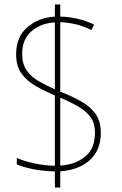

<svg xmlns="http://www.w3.org/2000/svg" viewBox="-20 -779 545 857"><path d="M225 -14Q171 -15 127.5 -24Q84 -33 55 -45V-74Q86 -60 132 -50Q178 -40 225 -39V-353Q176 -374 137 -396.5Q98 -419 75 -452Q52 -485 52 -537Q52 -614 101.5 -657Q151 -700 225 -705V-759H249V-705Q288 -704 325.5 -695.5Q363 -687 400 -669L388 -645Q352 -663 317 -671Q282 -679 249 -680V-370Q305 -348 345.5 -324.5Q386 -301 408 -268.5Q430 -236 430 -187Q430 -108 380.5 -64Q331 -20 249 -14V58H225ZM225 -679Q164 -676 121.5 -640.5Q79 -605 79 -538Q79 -494 98.5 -465.5Q118 -437 151.5 -417.5Q185 -398 225 -380ZM249 -40Q316 -44 360 -80Q404 -116 404 -187Q404 -227 385.5 -254Q367 -281 332.5 -301.5Q298 -322 249 -343Z"/></svg>

Font: Noto Sans Khmer UI SemiCondensed Thin
Style: Regular
Weight: 100
Width: 4
Designer: Danh Hong and the Monotype Design Team
Foundry: Monotype Imaging Inc.
Version: Version 2.002; ttfautohint (v1.8.4.7-5d5b)